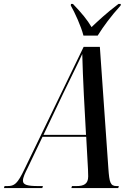

<svg xmlns="http://www.w3.org/2000/svg" viewBox="-77 -951 681 971"><path d="M345 -771H417C447 -819 484 -869 533 -923L534 -931H522C461 -885 419 -845 386 -814C364 -851 338 -883 292 -931H282L281 -923C301 -888 333 -819 345 -771ZM-57 0H137L140 -10H118C62 -10 39 -16 39 -37C39 -54 50 -76 63 -102L138 -259H359L368 -95C368 -81 369 -69 369 -59C369 -20 346 -10 310 -10H287L284 0H521L524 -10H513C481 -10 476 -28 471 -100L428 -714H346L48 -98C11 -20 -4 -10 -40 -10H-54ZM242 -477C290 -577 317 -629 339 -678C340 -629 344 -532 347 -473L358 -269H143Z"/></svg>

Font: Noto Serif Display ExtraCondensed Medium
Style: Italic
Weight: 500
Width: 2
Italic angle: -12°
Designer: Monotype Design Team
Foundry: Monotype Imaging Inc.
Version: Version 2.009